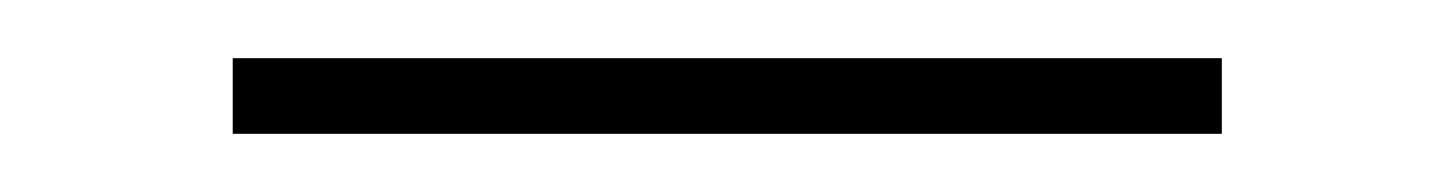

<svg xmlns="http://www.w3.org/2000/svg" viewBox="-20 -333 500 66"><path d="M60 -287V-313H400V-287Z"/></svg>

Font: Kalnia Glaze Thin Light
Style: Regular
Weight: 300
Version: Version 1.110